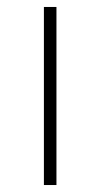

<svg xmlns="http://www.w3.org/2000/svg" viewBox="-20 -531 288 551"><path d="M106 -511H142V0H106Z"/></svg>

Font: Overpass Thin
Style: Regular
Weight: 100
Designer: Delve Withrington, Thomas Jockin
Foundry: Delve Fonts
Version: Version 3.000;DELV;Overpass